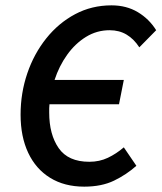

<svg xmlns="http://www.w3.org/2000/svg" viewBox="-20 -686 604 718"><path d="M295 12Q221 12 167.5 -21Q114 -54 85.5 -114.5Q57 -175 57 -257Q57 -338 82 -411.5Q107 -485 153 -542.5Q199 -600 261 -633Q323 -666 397 -666Q453 -666 495.5 -640.5Q538 -615 564 -573L501 -509Q481 -540 453.5 -556.5Q426 -573 390 -573Q342 -573 301.5 -548Q261 -523 231 -481Q201 -439 184 -387H443L425 -296H165Q164 -289 164 -281Q164 -273 164 -265Q164 -183 199.5 -132Q235 -81 314 -81Q352 -81 383.5 -96Q415 -111 443 -135L490 -66Q453 -33 406.5 -10.5Q360 12 295 12Z"/></svg>

Font: Source Sans 3 Semibold
Style: Italic
Weight: 600
Italic angle: -11°
Designer: Paul D. Hunt
Foundry: Adobe
Version: Version 3.052;hotconv 1.1.0;makeotfexe 2.6.0